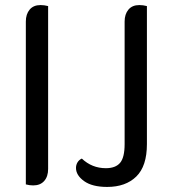

<svg xmlns="http://www.w3.org/2000/svg" viewBox="-20 -726 676 758"><path d="M82 2V-641Q82 -670 97 -688Q112 -706 140 -706Q155 -706 170 -702V-59Q170 -29 154.5 -11.5Q139 6 111 6Q97 6 82 2ZM280 -63Q280 -75 286 -85Q292 -95 303 -100Q343 -62 398 -62Q436 -62 454 -83Q472 -104 472 -157V-641Q472 -670 487 -688Q502 -706 530 -706Q545 -706 560 -702V-157Q560 -70 518 -29Q476 12 403 12Q344 12 312 -11Q280 -34 280 -63Z"/></svg>

Font: Thasadith
Style: Bold
Weight: 700
Designer: Cadson Demak Co.,Ltd.
Foundry: Cadson Demak Co.,Ltd.
Version: Version 1.000; ttfautohint (v1.6)